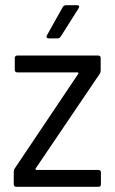

<svg xmlns="http://www.w3.org/2000/svg" viewBox="-20 -720 443 740"><path d="M33 -10V-58Q33 -66 37 -71L282 -436Q283 -437 282 -439Q281 -441 279 -441H47Q37 -441 37 -451V-496Q37 -506 47 -506H358Q368 -506 368 -496V-448Q368 -440 364 -435L117 -70Q116 -69 117 -67Q118 -65 120 -65H359Q369 -65 369 -55V-10Q369 0 359 0H43Q33 0 33 -10ZM161 -584 222 -693Q227 -700 234 -700H277Q283 -700 284.5 -696.5Q286 -693 283 -688L214 -579Q209 -572 202 -572H168Q162 -572 160 -575.5Q158 -579 161 -584Z"/></svg>

Font: Barlow Semi Condensed
Style: Regular
Weight: 400
Width: 4
Designer: Jeremy Tribby
Foundry: Tribby Type
Version: Version 1.408;December 10, 2018;FontCreator 11.5.0.2430 64-b